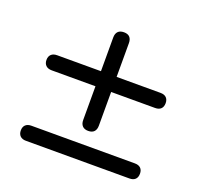

<svg xmlns="http://www.w3.org/2000/svg" viewBox="-99 -648 798 760"><g transform="rotate(20 300.0 -268.0)"><path d="M300 -121Q284 -121 275.5 -129.9Q267 -138.8 267 -155V-297H82.5Q66.5 -297 57.8 -305.5Q49 -314 49 -328.9Q49 -343.9 57.8 -352.2Q66.5 -360.5 82.5 -360.5H267V-502.5Q267 -519 275.5 -527.8Q284 -536.5 300.3 -536.5Q316.7 -536.5 324.8 -527.8Q333 -519 333 -502.5V-360.5H518Q534 -360.5 542.5 -352.2Q551 -343.9 551 -329Q551 -313.5 542.5 -305.2Q534 -297 518 -297H333V-155Q333 -138.8 324.8 -129.9Q316.5 -121 300 -121ZM82 0Q66.3 0 57.6 -8.5Q49 -17 49 -31.9Q49 -46.9 57.6 -55.2Q66.3 -63.5 82 -63.5H518Q534 -63.5 542.5 -55.2Q551 -46.9 551 -32Q551 -16.5 542.5 -8.2Q534 0 518 0Z"/></g></svg>

Font: Nunito ExtraLight
Style: Regular
Weight: 200
Designer: Vernon Adams
Foundry: Vernon Adams
Version: Version 3.602;April 4, 2023;FontCreator 14.0.0.2856 64-bit